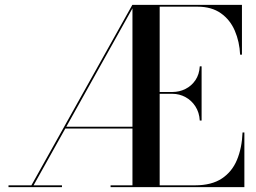

<svg xmlns="http://www.w3.org/2000/svg" viewBox="-20 -770 1055 790"><path d="M105 0 524.5 -750H533L114 0ZM15 0V-7.5H235V0ZM246 -241 246.5 -248.5H535V-241ZM435 0V-7.5H783Q850.5 -7.5 892.8 -35.5Q935 -63.5 955.2 -112.5Q975.5 -161.5 978 -225H985.5V0ZM525 0V-750H637V0ZM802 -274Q800 -307.5 784 -332.2Q768 -357 743 -370.5Q718 -384 689.5 -384H630V-391.5H689.5Q718 -391.5 743 -404Q768 -416.5 784 -440Q800 -463.5 802 -497H809.5V-274ZM968 -545Q965.5 -598.5 946.2 -643.5Q927 -688.5 888.8 -715.5Q850.5 -742.5 793 -742.5H525V-750H975.5V-545Z"/></svg>

Font: BodoniModa_28ptMedium
Style: Regular
Weight: 500
Designer: Owen Earl
Foundry: indestructible type
Version: Version 2.004